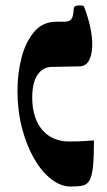

<svg xmlns="http://www.w3.org/2000/svg" viewBox="-20 -672 392 703"><path d="M239 11Q202 11 167 -16.5Q132 -44 104.5 -92Q77 -140 60.5 -203.5Q44 -267 44 -339Q44 -403 58.5 -459.5Q73 -516 103 -553Q133 -590 179 -592Q192 -593 202 -592.5Q212 -592 223 -593Q239 -595 244 -606.5Q249 -618 250 -641Q251 -649 260 -651Q269 -653 278 -652Q287 -651 288 -647Q303 -608 311 -570Q319 -532 317.5 -500Q316 -468 305 -449Q294 -430 272 -429Q241 -428 217 -428Q193 -428 168 -427Q136 -426 117 -397.5Q98 -369 98 -315Q98 -277 107.5 -247Q117 -217 135 -196Q153 -175 178 -164.5Q203 -154 232 -154Q269 -154 289.5 -155.5Q310 -157 324 -158Q324 -97 320.5 -62.5Q317 -28 308 -12Q299 4 282.5 7.5Q266 11 239 11Z"/></svg>

Font: Noto Rashi Hebrew
Style: Bold
Weight: 700
Version: Version 1.006